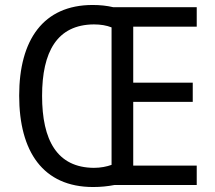

<svg xmlns="http://www.w3.org/2000/svg" viewBox="-20 -743 865 771"><path d="M352 -723C154 -723 57 -583 57 -359C57 -134 153 8 354 8C385 8 413 5 439 0H770V-78H515V-334H754V-411H515V-636H770V-714H435C410 -720 382 -723 352 -723ZM357 -645C384 -645 408 -641 428 -633V-81C409 -74 384 -69 357 -69C209 -70 149 -180 149 -358C149 -535 209 -644 357 -645Z"/></svg>

Font: Noto Sans Sinhala SemiCondensed
Style: Regular
Weight: 400
Width: 4
Designer: Jelle Bosma - Monotype Design Team
Foundry: Monotype Imaging Inc.
Version: Version 2.006